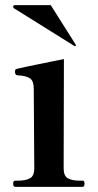

<svg xmlns="http://www.w3.org/2000/svg" viewBox="-20 -725 381 745"><path d="M39 0Q31 0 31 -13Q31 -24 39 -24H50Q79 -24 96 -33Q113 -42 113 -72L111 -380Q111 -411 96.5 -421Q82 -431 47 -433Q38 -434 38 -448Q38 -451 39 -453.5Q40 -456 43 -457Q54 -461 228 -496L227 -72Q227 -42 243.5 -33Q260 -24 289 -24H301Q308 -24 308 -13Q308 0 301 0ZM268 -547 271 -546Q272 -546 273.5 -547Q275 -548 275 -549L273 -553L177 -705H38Q31 -705 31 -698Q31 -696 34 -693Z"/></svg>

Font: Shippori Mincho
Style: Bold
Weight: 700
Designer: FONTDASU
Foundry: FONTDASU / Google Inc. / but / Adobe
Version: Version 3.110; ttfautohint (v1.8.3)